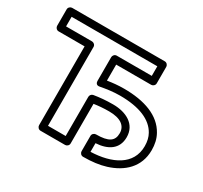

<svg xmlns="http://www.w3.org/2000/svg" viewBox="-156 -949 1261 1195"><g transform="rotate(30 474.5 -351.5)"><path d="M590 -17V-79C677 -84 740 -123 740 -208C740 -301 659 -343 565 -343C512 -343 471 -339 428 -332C416 -330 407 -318 407 -307V-25H280V-592C280 -607 266 -617 255 -617H68V-686H684V-617H432C417 -617 407 -603 407 -592V-422C407 -415 409 -391 437 -397C479 -405 526 -412 575 -412C716 -412 806 -372 845 -301C858 -278 865 -250 865 -216C865 -81 741 -22 590 -17ZM565 -293C648 -293 690 -261 690 -208C690 -152 656 -128 565 -128C554 -128 540 -118 540 -103V8C540 19 550 33 565 33C628 33 681 26 726 12C832 -21 915 -93 915 -216C915 -257 907 -294 889 -326C837 -421 723 -462 575 -462C533 -462 494 -458 457 -452V-567H709C720 -567 734 -577 734 -592V-711C734 -722 724 -736 709 -736H43C32 -736 18 -726 18 -711V-592C18 -581 28 -567 43 -567H230V0C230 11 240 25 255 25H432C443 25 457 15 457 0V-285C490 -290 524 -293 565 -293Z"/></g></svg>

Font: Asimov
Style: XWidOu
Weight: 500
Designer: Google
Version: Version 2.000980; 2014